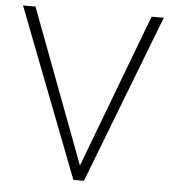

<svg xmlns="http://www.w3.org/2000/svg" viewBox="-51 -752 717 799"><g transform="rotate(5 307.5 -352.5)"><path d="M285 0 13 -705H65L307 -62L550 -705H601L329 0Z"/></g></svg>

Font: Nunito Sans 7pt SemiCondensed ExtraLight
Style: Regular
Weight: 250
Width: 4
Designer: Vernon Adams
Foundry: Vernon Adams
Version: Version 3.101;gftools[0.9.27]